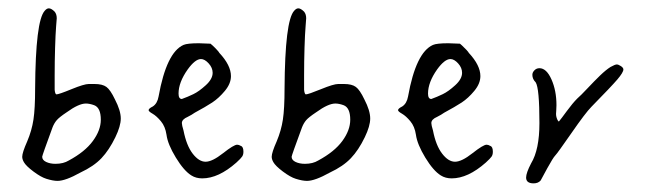

<svg xmlns="http://www.w3.org/2000/svg" viewBox="-20 -544 1515 451"><path d="M113.3 -501Q113.3 -510.7 108.4 -516.6Q100.6 -524.4 94.7 -524.4Q89.8 -524.4 85 -518.6Q63.5 -495.1 62.5 -335.9Q62.5 -289.1 58.6 -263.2Q54.7 -237.3 43.9 -211.9Q32.2 -185.5 32.2 -175.8Q32.2 -169.9 36.1 -163.1Q41 -154.3 58.6 -141.1Q76.2 -127.9 88.9 -124Q104.5 -119.1 115.2 -119.1Q133.8 -119.1 168.9 -138.7Q200.2 -153.3 218.3 -172.4Q236.3 -191.4 251 -221.7Q263.7 -248 263.7 -265.6Q263.7 -284.2 250 -310.5Q239.3 -333 230 -339.8Q220.7 -346.7 202.1 -346.7Q198.2 -346.7 192.4 -346.7Q190.4 -346.7 188.5 -346.7Q177.7 -346.7 147.9 -334.5Q118.2 -322.3 112.3 -322.3Q109.4 -323.2 108.4 -333Q108.4 -344.7 108.4 -367.2Q108.4 -400.4 109.4 -432.1Q110.4 -463.9 111.8 -481.9Q113.3 -500 113.3 -501ZM103.5 -245.1Q107.4 -254.9 113.3 -261.7Q119.1 -268.6 136.7 -280.3Q165 -300.8 181.6 -300.8Q190.4 -300.8 201.2 -296.9Q216.8 -291 216.8 -262.7Q216.8 -238.3 198.2 -212.9Q179.7 -187.5 141.6 -167Q128.9 -159.2 110.4 -159.2Q97.7 -159.2 88.4 -163.6Q79.1 -168 79.1 -175.8Q79.1 -178.7 103.5 -245.1Z M537.1 -204.1Q529.3 -204.1 503.9 -184.1Q478.5 -164.1 462.9 -164.1Q447.3 -164.1 432.6 -183.1Q418 -202.1 411.1 -237.3Q407.2 -250 407.2 -254.9Q407.2 -263.7 420.9 -269.5Q430.7 -274.4 437.5 -279.3Q462.9 -293 478.5 -303.2Q494.1 -313.5 508.3 -330.6Q522.5 -347.7 522.5 -365.2Q522.5 -390.6 495.1 -419.9Q495.1 -420.9 489.7 -426.8Q484.4 -432.6 479 -437.5Q473.6 -442.4 473.6 -441.4Q447.3 -442.4 447.3 -442.4Q419.9 -442.4 411.1 -438.5Q371.1 -420.9 352.5 -317.4Q349.6 -300.8 338.9 -293.9Q329.1 -289.1 329.1 -285.2Q329.1 -282.2 338.4 -276.9Q347.7 -271.5 357.9 -259.3Q368.2 -247.1 371.1 -227.5Q374 -205.1 393.1 -173.8Q412.1 -142.6 429.7 -131.8Q440.4 -125 455.1 -125Q493.2 -125 535.2 -162.1Q545.9 -171.9 548.8 -176.3Q551.8 -180.7 551.8 -187.5Q551.8 -199.2 545.9 -201.2Q541 -204.1 537.1 -204.1ZM452.1 -405.3Q460.9 -405.3 470.2 -395Q479.5 -384.8 479.5 -373Q479.5 -358.4 463.4 -343.8Q447.3 -329.1 434.1 -322.8Q420.9 -316.4 407.2 -311.5Q399.4 -311.5 399.4 -324.2Q399.4 -350.6 420.9 -380.9Q438.5 -405.3 452.1 -405.3Z M699.2 -501Q699.2 -510.7 694.3 -516.6Q686.5 -524.4 680.7 -524.4Q675.8 -524.4 670.9 -518.6Q649.4 -495.1 648.4 -335.9Q648.4 -289.1 644.5 -263.2Q640.6 -237.3 629.9 -211.9Q618.2 -185.5 618.2 -175.8Q618.2 -169.9 622.1 -163.1Q627 -154.3 644.5 -141.1Q662.1 -127.9 674.8 -124Q690.4 -119.1 701.2 -119.1Q719.7 -119.1 754.9 -138.7Q786.1 -153.3 804.2 -172.4Q822.3 -191.4 836.9 -221.7Q849.6 -248 849.6 -265.6Q849.6 -284.2 835.9 -310.5Q825.2 -333 815.9 -339.8Q806.6 -346.7 788.1 -346.7Q784.2 -346.7 778.3 -346.7Q776.4 -346.7 774.4 -346.7Q763.7 -346.7 733.9 -334.5Q704.1 -322.3 698.2 -322.3Q695.3 -323.2 694.3 -333Q694.3 -344.7 694.3 -367.2Q694.3 -400.4 695.3 -432.1Q696.3 -463.9 697.8 -481.9Q699.2 -500 699.2 -501ZM689.5 -245.1Q693.4 -254.9 699.2 -261.7Q705.1 -268.6 722.7 -280.3Q751 -300.8 767.6 -300.8Q776.4 -300.8 787.1 -296.9Q802.7 -291 802.7 -262.7Q802.7 -238.3 784.2 -212.9Q765.6 -187.5 727.5 -167Q714.8 -159.2 696.3 -159.2Q683.6 -159.2 674.3 -163.6Q665 -168 665 -175.8Q665 -178.7 689.5 -245.1Z M1123 -204.1Q1115.2 -204.1 1089.8 -184.1Q1064.5 -164.1 1048.8 -164.1Q1033.2 -164.1 1018.6 -183.1Q1003.9 -202.1 997.1 -237.3Q993.2 -250 993.2 -254.9Q993.2 -263.7 1006.8 -269.5Q1016.6 -274.4 1023.4 -279.3Q1048.8 -293 1064.5 -303.2Q1080.1 -313.5 1094.2 -330.6Q1108.4 -347.7 1108.4 -365.2Q1108.4 -390.6 1081.1 -419.9Q1081.1 -420.9 1075.7 -426.8Q1070.3 -432.6 1064.9 -437.5Q1059.6 -442.4 1059.6 -441.4Q1033.2 -442.4 1033.2 -442.4Q1005.9 -442.4 997.1 -438.5Q957 -420.9 938.5 -317.4Q935.5 -300.8 924.8 -293.9Q915 -289.1 915 -285.2Q915 -282.2 924.3 -276.9Q933.6 -271.5 943.8 -259.3Q954.1 -247.1 957 -227.5Q960 -205.1 979 -173.8Q998 -142.6 1015.6 -131.8Q1026.4 -125 1041 -125Q1079.1 -125 1121.1 -162.1Q1131.8 -171.9 1134.8 -176.3Q1137.7 -180.7 1137.7 -187.5Q1137.7 -199.2 1131.8 -201.2Q1127 -204.1 1123 -204.1ZM1038.1 -405.3Q1046.9 -405.3 1056.2 -395Q1065.4 -384.8 1065.4 -373Q1065.4 -358.4 1049.3 -343.8Q1033.2 -329.1 1020 -322.8Q1006.8 -316.4 993.2 -311.5Q985.4 -311.5 985.4 -324.2Q985.4 -350.6 1006.8 -380.9Q1024.4 -405.3 1038.1 -405.3Z M1286.1 -276.4Q1286.1 -278.3 1286.6 -284.2Q1287.1 -290 1287.1 -296.9Q1287.1 -331.1 1275.4 -357.4Q1263.7 -383.8 1247.1 -383.8Q1240.2 -383.8 1235.4 -378.9Q1230.5 -374 1230.5 -368.2Q1230.5 -358.4 1238.3 -350.6Q1247.1 -336.9 1247.1 -254.9Q1247.1 -192.4 1227.5 -160.2Q1215.8 -137.7 1215.8 -127Q1215.8 -113.3 1233.4 -113.3Q1244.1 -113.3 1250 -120.1Q1252 -124 1265.6 -148.9Q1279.3 -173.8 1284.2 -178.7Q1289.1 -183.6 1322.3 -231.4Q1355.5 -279.3 1369.1 -293Q1416 -340.8 1430.2 -357.4Q1444.3 -374 1444.3 -380.9Q1444.3 -384.8 1438.5 -388.7Q1432.6 -392.6 1428.7 -392.6Q1424.8 -392.6 1414.1 -386.7Q1403.3 -379.9 1389.6 -366.7Q1376 -353.5 1359.9 -336.4Q1343.8 -319.3 1335.9 -312.5Q1325.2 -301.8 1311.5 -283.2Q1297.9 -264.6 1293 -258.8H1292Q1292 -258.8 1292 -258.8Q1292 -258.8 1290.5 -260.7Q1289.1 -262.7 1287.6 -267.1Q1286.1 -271.5 1286.1 -276.4Z"/></svg>

Font: 辰宇落雁體 Thin
Style: Regular
Weight: 100
Designer: Written by Liu, Wei-Chen; Created by Wang, Li-Yu.
Foundry: New Value
Version: Version 1.000